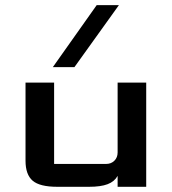

<svg xmlns="http://www.w3.org/2000/svg" viewBox="-20 -718 660 738"><path d="M266.1 -460H183.1L351.6 -698.2H437ZM432.1 0V-42Q419.9 -20 393.6 -10Q367.2 0 322.3 0H200.2Q132.8 0 105.5 -23.4Q78.1 -46.9 78.1 -100.1V-400.4H188V-87.9H388.2Q407.2 -87.9 419.7 -100.3Q432.1 -112.8 432.1 -131.8V-400.4H542V0Z"/></svg>

Font: Squarish Sans CT
Style: Regular
Weight: 400
Version: Version 0.9